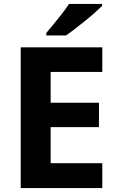

<svg xmlns="http://www.w3.org/2000/svg" viewBox="-20 -954 592 974"><path d="M499 0H85V-714H499V-589H237V-433H482V-309H237V-126H499ZM498 -924Q484 -910 461 -889.5Q438 -869 411 -847.5Q384 -826 359 -806.5Q334 -787 314 -774H215V-787Q231 -806 252.5 -832Q274 -858 295 -885Q316 -912 330 -934H498Z"/></svg>

Font: Noto Sans Syriac Eastern
Style: Bold
Weight: 700
Designer: Patrick Giasson and the Monotype Design Team
Foundry: Monotype Imaging Inc.
Version: Version 3.001